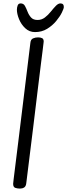

<svg xmlns="http://www.w3.org/2000/svg" viewBox="-20 -1091 394 1125"><path d="M97 14Q81 14 69 9.5Q57 5 57 -14Q57 -14 57.5 -19Q58 -24 60.5 -46Q63 -68 69.5 -118.5Q76 -169 87 -259.5Q98 -350 115.5 -492Q133 -634 158 -840Q160 -860 173.5 -866Q187 -872 203 -872Q217 -872 226.5 -867.5Q236 -863 236 -848Q236 -848 235 -838.5Q234 -829 230.5 -801Q227 -773 220 -718Q213 -663 202 -572Q191 -481 174.5 -345Q158 -209 134 -18Q132 1 121.5 7.5Q111 14 97 14ZM185 -903Q152 -903 128 -925.5Q104 -948 91.5 -979Q79 -1010 79 -1034Q79 -1047 83.5 -1059Q88 -1071 101 -1071Q118 -1071 126 -1056.5Q134 -1042 141.5 -1022.5Q149 -1003 162 -988.5Q175 -974 200 -974Q224 -974 243 -988.5Q262 -1003 277.5 -1022.5Q293 -1042 307 -1056.5Q321 -1071 334 -1071Q354 -1071 354 -1050Q354 -1041 342.5 -1017.5Q331 -994 309 -967.5Q287 -941 256 -922Q225 -903 185 -903Z"/></svg>

Font: Kite One
Style: Regular
Weight: 400
Designer: Eduardo Rodriguez Tunni
Foundry: Eduardo Rodriguez Tunni
Version: Version 1.002; ttfautohint (v1.8.4.7-5d5b);gftools[0.9.23]